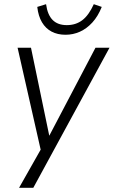

<svg xmlns="http://www.w3.org/2000/svg" viewBox="-20 -717 543 917"><path d="M71 180 182 -16 179 19 64 -489H128L219 -51H206L436 -489H503L139 180ZM293 -551Q255 -551 226.5 -566Q198 -581 180.5 -610.5Q163 -640 158 -684L200 -697Q207 -646 231.5 -621.5Q256 -597 299 -597Q342 -597 373 -620.5Q404 -644 428 -697L466 -684Q448 -639 421 -609.5Q394 -580 361.5 -565.5Q329 -551 293 -551Z"/></svg>

Font: Nunito Sans 10pt SemiCondensed Light
Style: Italic
Weight: 300
Width: 4
Italic angle: -9°
Designer: Vernon Adams
Foundry: Vernon Adams
Version: Version 3.101;gftools[0.9.27]